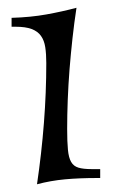

<svg xmlns="http://www.w3.org/2000/svg" viewBox="-20 -458 295 494"><path d="M176.8 -438Q170.9 -399.4 166.5 -359.4Q162.1 -319.3 158.9 -279.5Q155.8 -239.7 154.3 -200.9Q152.8 -162.1 152.8 -126Q152.8 -92.8 154.8 -72.5Q156.7 -52.2 163.1 -41.3Q169.4 -30.3 181.9 -26.6Q194.3 -22.9 215.8 -22.9H237.8V0H230Q184.1 0 147.2 3.4Q110.4 6.8 75.2 16.1Q86.9 -63 93 -141.6Q99.1 -220.2 99.1 -295.9Q99.1 -319.3 96.4 -336.7Q93.8 -354 85.4 -365.7Q77.1 -377.4 61.5 -383.3Q45.9 -389.2 20 -389.2H9.8V-412.1Q59.1 -413.6 99.6 -420.9Q140.1 -428.2 176.8 -438Z"/></svg>

Font: Simonetta
Style: Regular
Weight: 400
Designer: Gayaneh Bagdasaryan
Foundry: BrownFox
Version: Version 1.001